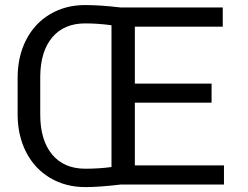

<svg xmlns="http://www.w3.org/2000/svg" viewBox="-20 -741 994 771"><path d="M879.4 0H465.3Q378.4 10.3 322.8 10.3Q243.7 10.3 181.6 -26.4Q119.6 -63 85.4 -129.2Q51.3 -195.3 50.8 -278.8V-429.7Q50.8 -513.7 84.7 -580.3Q118.7 -647 180.7 -683.8Q242.7 -720.7 321.8 -720.7Q382.3 -720.7 465.3 -710.9H874.5V-633.8H521.5V-405.3H829.6V-328.6H521.5V-76.7H879.4ZM322.8 -63.5Q377.9 -63.5 427.7 -70.3V-639.6Q374.5 -647 321.8 -647Q237.3 -647 189.9 -591.1Q142.6 -535.2 141.6 -434.1V-281.2Q141.6 -178.2 189.2 -120.8Q236.8 -63.5 322.8 -63.5Z"/></svg>

Font: Noboto
Style: Regular
Weight: 400
Designer: Google
Version: Version 2.001101; 2014